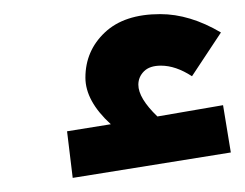

<svg xmlns="http://www.w3.org/2000/svg" viewBox="-20 -751 347 272"><path d="M296 -602 307 -535 83 -499 75 -565 137 -575Q101 -608 101 -641Q101 -679 128.5 -705Q156 -731 207 -731Q249 -731 293 -705L252 -643Q229 -658 208 -658Q192 -658 184 -650Q176 -642 176 -631Q176 -612 203 -586Z"/></svg>

Font: FiraGO SemiBold
Style: Regular
Weight: 600
Designer: bBox Type
Foundry: bBox Type GmbH
Version: Version 1.001;PS 001.001;hotconv 1.0.88;makeotf.lib2.5.64775